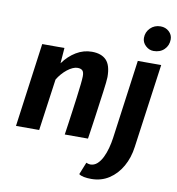

<svg xmlns="http://www.w3.org/2000/svg" viewBox="-108 -903 1158 1256"><g transform="rotate(10 471.0 -275.0)"><path d="M191.8 0H37.8L113.8 -557H261.4L253.5 -453.9Q290.2 -505 339.2 -534.5Q388.1 -564 443.4 -564Q506.5 -564 539.1 -530.3Q571.7 -496.6 571.7 -418.5Q571.7 -407.4 568.8 -380.4Q565.8 -353.3 561.2 -318.8Q556.5 -284.2 551.7 -250.2Q550.2 -239.4 547 -215.9Q543.8 -192.4 539.6 -161.9Q535.3 -131.5 530.8 -100Q526.3 -68.6 522.4 -42.2Q518.4 -15.8 516 0H361.8Q367.7 -39.4 373.4 -80.3Q379.2 -121.2 385 -163.6Q390.8 -206 396.6 -249.5Q403.5 -303.6 407.5 -339.1Q411.4 -374.6 411.8 -393.5Q412.5 -422 402.1 -432.9Q391.7 -443.9 369.1 -443.9Q353.9 -443.9 336.3 -436Q318.6 -428 301 -414Q283.3 -399.9 267.4 -381.7Q251.5 -363.5 239.8 -343.3ZM582.4 256.2Q555.1 256.2 533.6 252Q512.1 247.9 500.2 238.7L533 157.3Q537 159.6 545.4 161.8Q553.7 164.1 559.4 164.1Q585.7 164.1 605.5 146.2Q625.4 128.2 639.7 99.1Q654 70 663.2 35.3Q672.4 0.6 677 -32.5L748.7 -557H904.1L827 -0.5Q817.5 73 784.5 131.1Q751.5 189.2 699.9 222.7Q648.3 256.2 582.4 256.2ZM838 -638.9Q808.6 -638.9 785.3 -660.9Q762 -682.9 762 -712.7Q762 -751 789.1 -778.3Q816.2 -805.5 856.8 -805.5Q890.4 -805.5 913.3 -784.3Q936.3 -763.1 936.3 -732.9Q936.3 -692.7 909.3 -665.8Q882.4 -638.9 838 -638.9Z"/></g></svg>

Font: Merriweather Sans Variable Regular
Style: Italic
Weight: 300
Italic angle: -8°
Designer: Eben Sorkin
Foundry: Eben Sorkin
Version: Version 2.001